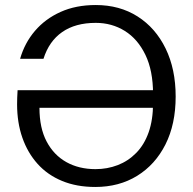

<svg xmlns="http://www.w3.org/2000/svg" viewBox="-20 -732 767 764"><path d="M359 12Q285 12 227 -12Q169 -36 129.5 -80Q90 -124 69 -184Q48 -244 48 -317Q48 -330 48.5 -343.5Q49 -357 50 -373H609V-303H137Q137 -223 165.5 -169Q194 -115 244 -87Q294 -59 360 -59Q407 -59 448.5 -75Q490 -91 522 -123.5Q554 -156 571.5 -205.5Q589 -255 589 -322V-358Q589 -451 558.5 -514Q528 -577 476.5 -609Q425 -641 361 -641Q280 -641 227.5 -604.5Q175 -568 153 -498H60Q78 -561 119 -609Q160 -657 221 -684.5Q282 -712 361 -712Q456 -712 527.5 -666.5Q599 -621 639 -539Q679 -457 679 -348Q679 -238 638.5 -157.5Q598 -77 526 -32.5Q454 12 359 12Z"/></svg>

Font: DM Sans 12pt
Style: Regular
Weight: 400
Version: Version 4.004;gftools[0.9.30]